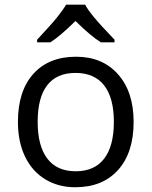

<svg xmlns="http://www.w3.org/2000/svg" viewBox="-20 -786 644 816"><path d="M547.9 -268.1Q547.9 -137.2 481.9 -63.7Q416 9.8 299.8 9.8Q228 9.8 172.4 -23.9Q116.7 -57.6 86.4 -120.6Q56.2 -183.6 56.2 -268.1Q56.2 -398.9 121.6 -471.9Q187 -544.9 303.2 -544.9Q415.5 -544.9 481.7 -470.2Q547.9 -395.5 547.9 -268.1ZM140.1 -268.1Q140.1 -165.5 181.2 -111.8Q222.2 -58.1 301.8 -58.1Q381.3 -58.1 422.6 -111.6Q463.9 -165 463.9 -268.1Q463.9 -370.1 422.6 -423.1Q381.3 -476.1 300.8 -476.1Q221.2 -476.1 180.7 -423.8Q140.1 -371.6 140.1 -268.1ZM137.7 -617.2Q199.7 -683.6 224.6 -714.8Q249.5 -746.1 260.7 -766.1H341.8Q352.5 -745.6 379.2 -713.1Q405.8 -680.7 466.8 -617.2V-606H408.7Q365.7 -632.8 300.8 -696.8Q234.4 -631.3 193.8 -606H137.7Z"/></svg>

Font: f08745844
Style: Regular
Weight: 400
Foundry: Ascender Corporation
Version: Version 1.10